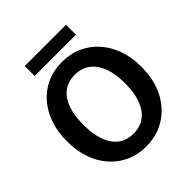

<svg xmlns="http://www.w3.org/2000/svg" viewBox="-234 -1014 1175 1175"><g transform="rotate(-45 353.0 -426.5)"><path d="M353 10.3Q281.2 10.3 222.2 -16.6Q163.1 -43.5 120.4 -92Q77.6 -140.6 54.7 -206.3Q31.7 -272 31.7 -350.1V-360.8Q31.7 -438.5 54.7 -504.2Q77.6 -569.8 120.1 -618.7Q162.6 -667.5 221.7 -694.3Q280.8 -721.2 352.5 -721.2Q424.8 -721.2 484.4 -694.3Q543.9 -667.5 586.9 -618.7Q629.9 -569.8 653.1 -504.2Q676.3 -438.5 676.3 -360.8V-350.1Q676.3 -272 653.1 -206.3Q629.9 -140.6 586.9 -92Q543.9 -43.5 484.6 -16.6Q425.3 10.3 353 10.3ZM353 -100.6Q413.6 -100.6 453.6 -131.8Q493.7 -163.1 513.9 -219.2Q534.2 -275.4 534.2 -350.1V-361.8Q534.2 -435.5 513.7 -491.5Q493.2 -547.4 452.9 -578.6Q412.6 -609.9 352.5 -609.9Q293 -609.9 253.4 -578.9Q213.9 -547.9 194.1 -492.2Q174.3 -436.5 174.3 -361.8V-350.1Q174.3 -275.4 194.1 -219.2Q213.9 -163.1 253.7 -131.8Q293.5 -100.6 353 -100.6ZM174.8 -778.3V-864.3H531.7V-778.3Z"/></g></svg>

Font: Roboto Slab LO
Style: Bold
Weight: 700
Designer: Google
Version: Version 2.000